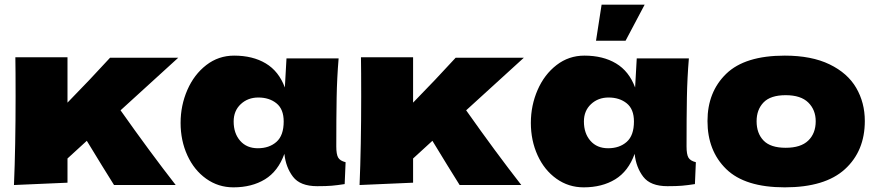

<svg xmlns="http://www.w3.org/2000/svg" viewBox="-20 -795 3766 825"><path d="M746 -547 498 -321Q625 -141 735 0H470L419 -82Q369 -165 353 -190L270 -114V-10L40 0Q47 -165 47 -381Q47 -493 46 -549H270V-354Q367 -453 453 -547Z M1465 -98 1461 -4Q1429 1 1405.5 3Q1382 5 1343 5Q1270 5 1239 -35.5Q1208 -76 1202 -134Q1175 -59 1118.5 -24.5Q1062 10 983 10Q918 10 866 -27Q814 -64 785 -127.5Q756 -191 756 -267Q756 -342 785 -408.5Q814 -475 866.5 -515.5Q919 -556 986 -556Q1066 -556 1122 -522.5Q1178 -489 1204 -419L1211 -544H1435Q1428 -460 1426.5 -376Q1425 -292 1425 -166Q1425 -132 1433 -118Q1441 -104 1465 -98ZM1199 -273Q1199 -326 1168 -351Q1137 -376 1090 -376Q1045 -376 1014.5 -347.5Q984 -319 984 -273Q984 -222 1012 -190Q1040 -158 1088 -158Q1137 -158 1168 -185.5Q1199 -213 1199 -273Z M2231 -547 1983 -321Q2110 -141 2220 0H1955L1904 -82Q1854 -165 1838 -190L1755 -114V-10L1525 0Q1532 -165 1532 -381Q1532 -493 1531 -549H1755V-354Q1852 -453 1938 -547Z M2970 -98 2966 -4Q2934 1 2910.5 3Q2887 5 2848 5Q2775 5 2744 -35.5Q2713 -76 2707 -134Q2680 -59 2623.5 -24.5Q2567 10 2488 10Q2423 10 2371 -27Q2319 -64 2290 -127.5Q2261 -191 2261 -267Q2261 -342 2290 -408.5Q2319 -475 2371.5 -515.5Q2424 -556 2491 -556Q2571 -556 2627 -522.5Q2683 -489 2709 -419L2716 -544H2940Q2933 -460 2931.5 -376Q2930 -292 2930 -166Q2930 -132 2938 -118Q2946 -104 2970 -98ZM2704 -273Q2704 -326 2673 -351Q2642 -376 2595 -376Q2550 -376 2519.5 -347.5Q2489 -319 2489 -273Q2489 -222 2517 -190Q2545 -158 2593 -158Q2642 -158 2673 -185.5Q2704 -213 2704 -273ZM2668 -620H2541L2565 -775H2750Z M3020 -275Q3020 -400 3100.5 -478Q3181 -556 3352 -556Q3467 -556 3544.5 -518.5Q3622 -481 3659 -417.5Q3696 -354 3696 -275Q3696 -146 3610.5 -68Q3525 10 3352 10Q3181 10 3100.5 -68.5Q3020 -147 3020 -275ZM3485 -274Q3485 -323 3453 -354.5Q3421 -386 3356 -386Q3291 -386 3261 -355Q3231 -324 3231 -274Q3231 -222 3261 -191Q3291 -160 3356 -160Q3421 -160 3453 -191Q3485 -222 3485 -274Z"/></svg>

Font: Mantou Sans
Style: Regular
Weight: 400
Designer: Mant0u / artakana
Foundry: Mant0u / artakana
Version: Version 1.001;October 22, 2023;FontCreator 14.0.0.2901 64-bi